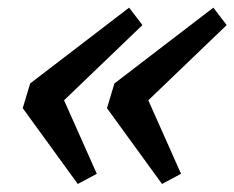

<svg xmlns="http://www.w3.org/2000/svg" viewBox="-20 -498 598 490"><path d="M133.5 -264.5 227 -54.5 178.5 -28.5 38 -222 57 -285 309.5 -478.5 343.5 -434 120.5 -220ZM348.5 -264.5 442 -54.5 393.5 -28.5 253 -222 272 -285 524.5 -478.5 558.5 -434 335.5 -220Z"/></svg>

Font: Newsreader 8pt
Style: Italic
Weight: 400
Italic angle: -17°
Version: Version 1.003